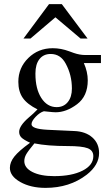

<svg xmlns="http://www.w3.org/2000/svg" viewBox="-20 -694 540 932"><path d="M405 -507H371L249 -610L128 -507H94L218 -674H280ZM470 -388H387Q406 -345 406 -304Q406 -227 354 -188Q302 -149 250 -149Q239 -149 212 -152L193 -154Q173 -148 153 -127Q133 -106 133 -91Q133 -68 211 -64L340 -58Q395 -56 428 -27Q461 2 461 49Q461 107 401 154Q318 218 201 218Q129 218 78.5 189.5Q28 161 28 121Q28 93 50 65.5Q72 38 126 -1Q94 -16 83.5 -27Q73 -38 73 -54Q73 -83 119 -123Q142 -142 162 -163Q112 -188 90.5 -219Q69 -250 69 -297Q69 -365 117.5 -412.5Q166 -460 236 -460Q276 -460 316 -445L338 -437Q367 -427 393 -427H470ZM152 -338V-335Q152 -263 180.5 -218.5Q209 -174 255 -174Q289 -174 309 -198.5Q329 -223 329 -264Q329 -330 299 -385Q274 -432 226 -432Q191 -432 171.5 -407Q152 -382 152 -338ZM433 64Q433 36 405.5 25.5Q378 15 309 15Q210 15 147 2Q117 38 107.5 54.5Q98 71 98 88Q98 121 137.5 141Q177 161 243 161Q328 161 380.5 134.5Q433 108 433 64Z"/></svg>

Font: STIX MathJax Latin
Style: Regular
Weight: 400
Designer: MicroPress Inc., with final additions and corrections provided by Coen Hoffman, Elsevier (retired)
Version: Version 1.1.1